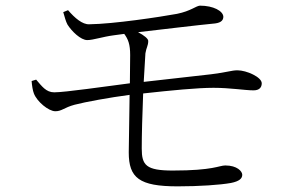

<svg xmlns="http://www.w3.org/2000/svg" viewBox="-20 -689 1040 680"><path d="M92 -402C93 -387 96 -368 100 -358C111 -329 152 -295 176 -295C199 -295 207 -308 244 -318C282 -328 370 -344 439 -353L436 -149C436 -59 473 -29 609 -29C686 -29 759 -34 798 -41C828 -47 838 -57 838 -70C838 -82 820 -103 778 -103C756 -103 736 -85 592 -85C497 -85 482 -104 482 -163C482 -209 484 -286 487 -358C587 -369 679 -378 736 -378C796 -378 847 -369 878 -369C899 -369 907 -380 907 -394C907 -416 853 -440 821 -440C800 -440 785 -433 728 -426L489 -399L495 -500C498 -520 505 -527 505 -544C505 -552 490 -564 469 -575C556 -585 679 -600 742 -606C765 -609 771 -619 771 -630C770 -650 736 -669 688 -669C674 -668 656 -650 607 -640C547 -629 382 -604 296 -603C272 -602 245 -625 221 -653L204 -646C209 -629 213 -613 219 -602C234 -578 266 -547 289 -547C310 -547 344 -559 383 -564L420 -569C434 -550 441 -532 441 -494L440 -394C354 -383 210 -362 172 -362C143 -362 128 -384 108 -407Z"/></svg>

Font: Noto Serif JP Light
Style: Regular
Weight: 300
Designer: Ryoko NISHIZUKA 西塚涼子 (kana & ideographs); Frank Grießhammer (Latin, Greek & Cyrillic); Wenlong ZHANG 张文龙 (bopomofo); San
Foundry: Adobe
Version: Version 2.001;hotconv 1.1.0;makeotfexe 2.6.0